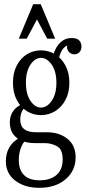

<svg xmlns="http://www.w3.org/2000/svg" viewBox="-20 -741 410 919"><path d="M70 -556 139 -721H175L244 -556H206L142 -676H172L108 -556ZM168 158Q98 158 53 123.5Q8 89 8 31Q8 -45 74 -82L99 -66Q86 -52 78 -27.5Q70 -3 70 25Q70 72 95 97Q120 122 170 122Q221 122 250.5 96.5Q280 71 280 22Q280 -27 252 -41.5Q224 -56 195 -56H146Q115 -56 88.5 -65.5Q62 -75 44.5 -97Q27 -119 27 -156Q27 -186 42.5 -208.5Q58 -231 87 -243L102 -232Q88 -216 82.5 -201.5Q77 -187 77 -168Q77 -108 152 -108H204Q264 -108 303 -76.5Q342 -45 342 12Q342 76 294 117Q246 158 168 158ZM176 -190Q139 -190 108.5 -209Q78 -228 60 -263Q42 -298 42 -345Q42 -392 60 -427Q78 -462 108.5 -481Q139 -500 176 -500Q213 -500 244 -481Q275 -462 293.5 -427Q312 -392 312 -345Q312 -298 293.5 -263Q275 -228 244 -209Q213 -190 176 -190ZM176 -226Q205 -226 227.5 -258.5Q250 -291 250 -345Q250 -399 227.5 -431.5Q205 -464 176 -464Q148 -464 126 -432Q104 -400 104 -345Q104 -290 126 -258Q148 -226 176 -226ZM234 -476Q247 -518 269.5 -538.5Q292 -559 321 -559Q350 -559 360 -546.5Q370 -534 370 -519Q370 -502 360.5 -491.5Q351 -481 336 -481Q322 -481 311.5 -491Q301 -501 301 -515Q301 -528 308 -535L325 -528Q277 -528 262 -462Z"/></svg>

Font: Margherita Variable
Style: Regular
Weight: 400
Designer: James Puckett
Foundry: Dunwich Type Founders
Version: Version 1.008